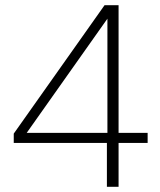

<svg xmlns="http://www.w3.org/2000/svg" viewBox="-20 -720 615 740"><path d="M392 0V-169H33V-205L383 -700H437V-208H549V-169H437V0ZM83 -208H394V-648Z"/></svg>

Font: DM Sans 9pt ExtraLight
Style: Regular
Weight: 250
Version: Version 4.004;gftools[0.9.30]